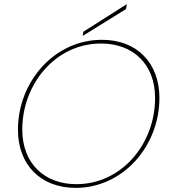

<svg xmlns="http://www.w3.org/2000/svg" viewBox="-20 -903 832 931"><path d="M347 8C577 8 753 -195 753 -428C753 -597 645 -710 474 -710C243 -710 67 -506 67 -274C67 -105 176 8 347 8ZM350 -10C197 -10 88 -109 88 -275C88 -494 248 -692 470 -692C623 -692 732 -594 732 -428C732 -204 569 -10 350 -10ZM384 -749 381 -729 591 -859 595 -883Z"/></svg>

Font: Poppins Devanagari Thin
Style: Italic
Weight: 100
Italic angle: -10°
Designer: Ninad Kale (Devanagari), Jonny Pinhorn (Latin)
Foundry: Indian Type Foundry
Version: 4.005